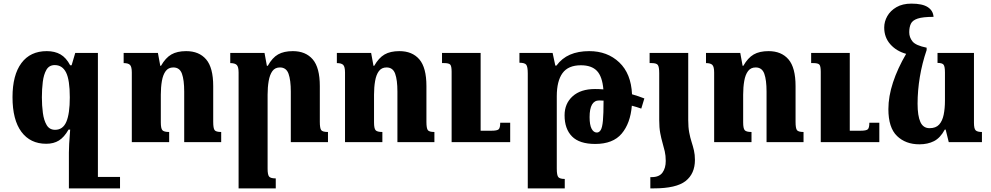

<svg xmlns="http://www.w3.org/2000/svg" viewBox="-20 -784 5464 1059"><path d="M395 -492H520V192H642V255H360V57Q360 37 361.5 9.5Q363 -18 367 -69H358Q334 -27 305 -9Q276 9 235 9Q147 9 98 -57Q49 -123 49 -248Q49 -370 98 -436Q147 -502 238 -502Q282 -502 313.5 -484Q345 -466 367 -424H375ZM284 -68Q327 -68 346 -112.5Q365 -157 365 -247Q365 -343 344.5 -384Q324 -425 282 -425Q251 -425 236 -399Q221 -373 216 -332.5Q211 -292 211 -247Q211 -202 216.5 -161Q222 -120 237.5 -94Q253 -68 284 -68Z M1200 -56V0H996V-279Q996 -343 983.5 -377.5Q971 -412 936 -412Q909 -412 894 -392Q879 -372 873 -337.5Q867 -303 867 -262V-109Q867 -76 875.5 -66Q884 -56 913 -56V0H707V-384Q707 -416 697 -426Q687 -436 662 -436V-492H851L864 -421H868Q893 -465 925 -483.5Q957 -502 1007 -502Q1078 -502 1117 -456.5Q1156 -411 1156 -309V-112Q1156 -77 1163.5 -66.5Q1171 -56 1200 -56Z M1789 -56V0H1584V-279Q1584 -342 1571.5 -377Q1559 -412 1524 -412Q1497 -412 1482.5 -392Q1468 -372 1462 -337.5Q1456 -303 1456 -262V147Q1456 179 1464 189.5Q1472 200 1501 200V255H1296V-384Q1296 -416 1285.5 -426Q1275 -436 1250 -436V-492H1439L1452 -421H1457Q1482 -466 1514 -484Q1546 -502 1595 -502Q1666 -502 1705 -456.5Q1744 -411 1744 -309V-112Q1744 -77 1751.5 -66.5Q1759 -56 1789 -56Z M2376 -56V0H2172V-279Q2172 -343 2159.5 -377.5Q2147 -412 2112 -412Q2085 -412 2070 -392Q2055 -372 2049 -337.5Q2043 -303 2043 -262V-109Q2043 -76 2051.5 -66Q2060 -56 2089 -56V0H1883V-384Q1883 -416 1873 -426Q1863 -436 1838 -436V-492H2027L2040 -421H2044Q2069 -465 2101 -483.5Q2133 -502 2183 -502Q2254 -502 2293 -456.5Q2332 -411 2332 -309V-112Q2332 -77 2339.5 -66.5Q2347 -56 2376 -56ZM2794 -107V0H2471V-388Q2471 -420 2463 -428Q2455 -436 2430 -436H2418V-492H2631V-63H2691Q2721 -63 2730 -70.5Q2739 -78 2739 -107Z M2891 255V-379Q2891 -416 2882.5 -427Q2874 -438 2845 -438V-492H3028L3043 -422H3049Q3079 -463 3124 -482.5Q3169 -502 3230 -502Q3330 -502 3395.5 -440Q3461 -378 3466 -264Q3501 -254 3534 -241L3517 -185Q3492 -194 3465 -201Q3457 -104 3409 -47Q3361 10 3263 10Q3176 10 3135 -31.5Q3094 -73 3094 -148Q3094 -213 3138.5 -253Q3183 -293 3262 -293Q3285 -293 3308 -291Q3302 -362 3272.5 -393Q3243 -424 3184 -424Q3114 -424 3082.5 -380.5Q3051 -337 3051 -253V146Q3051 184 3060 193.5Q3069 203 3095 203V255ZM3232 -138Q3232 -95 3243 -74Q3254 -53 3272 -53Q3285 -53 3293.5 -67Q3302 -81 3305.5 -118.5Q3309 -156 3309 -229Q3296 -230 3285 -230Q3232 -230 3232 -138Z M3616 -121V-380Q3616 -416 3608 -426Q3600 -436 3575 -436H3563V-492H3776V-122Q3776 -82 3781.5 -53Q3787 -24 3794.5 -1Q3802 22 3807.5 45.5Q3813 69 3813 98Q3813 174 3761.5 214.5Q3710 255 3586 255H3567V193H3574Q3616 193 3634 168Q3652 143 3652 104Q3652 74 3646.5 50.5Q3641 27 3634 3Q3627 -21 3621.5 -50.5Q3616 -80 3616 -121Z M4412 -56V0H4208V-279Q4208 -343 4195.5 -377.5Q4183 -412 4148 -412Q4121 -412 4106 -392Q4091 -372 4085 -337.5Q4079 -303 4079 -262V-109Q4079 -76 4087.5 -66Q4096 -56 4125 -56V0H3919V-384Q3919 -416 3909 -426Q3899 -436 3874 -436V-492H4063L4076 -421H4080Q4105 -465 4137 -483.5Q4169 -502 4219 -502Q4290 -502 4329 -456.5Q4368 -411 4368 -309V-112Q4368 -77 4375.5 -66.5Q4383 -56 4412 -56ZM4830 -107V0H4507V-388Q4507 -420 4499 -428Q4491 -436 4466 -436H4454V-492H4667V-63H4727Q4757 -63 4766 -70.5Q4775 -78 4775 -107Z M5051 12Q4975 12 4927.5 -34Q4880 -80 4880 -182Q4880 -252 4905.5 -329.5Q4931 -407 4978 -487Q4924 -502 4890.5 -540Q4857 -578 4857 -632Q4857 -665 4874 -695Q4891 -725 4924.5 -744.5Q4958 -764 5007 -764Q5068 -764 5097.5 -744.5Q5127 -725 5129 -691Q5070 -691 5041.5 -681.5Q5013 -672 5004 -653Q4995 -634 4995 -606Q4995 -578 5013 -555.5Q5031 -533 5091 -521V-508Q5066 -435 5053.5 -359.5Q5041 -284 5041 -212Q5041 -145 5056.5 -111Q5072 -77 5107 -77Q5142 -77 5160 -97Q5178 -117 5185 -151.5Q5192 -186 5192 -229V-384Q5192 -417 5184.5 -427Q5177 -437 5151 -437V-492H5352V-107Q5352 -74 5361.5 -65Q5371 -56 5396 -56V0H5213L5196 -69H5191Q5166 -23 5131.5 -5.5Q5097 12 5051 12Z"/></svg>

Font: Noto Serif Armenian SemiCondensed ExtraBold
Style: Regular
Weight: 800
Width: 4
Designer: Monotype Design Team
Foundry: Monotype Imaging Inc.
Version: Version 2.008; ttfautohint (v1.8.4.7-5d5b)